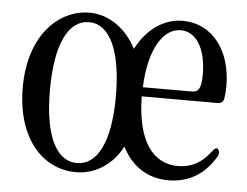

<svg xmlns="http://www.w3.org/2000/svg" viewBox="-43 -573 805 626"><g transform="rotate(5 359.5 -260.0)"><path d="M227 1C287 1 344 -33 377 -96C409 -32 463 1 529 1C599 1 650 -34 682 -90C688 -100 687 -108 682 -114C677 -120 670 -115 661 -103C634 -67 600 -48 556 -48C478 -48 421 -112 419 -264H667C679 -264 687 -270 688 -282C690 -293 691 -306 691 -322C691 -433 632 -521 530 -521C469 -521 413 -481 380 -416C346 -483 286 -521 227 -521C123 -521 30 -428 30 -260C30 -92 118 1 227 1ZM119 -259C119 -410 160 -490 227 -490C294 -490 335 -408 335 -257C335 -107 294 -29 227 -29C160 -29 119 -108 119 -259ZM420 -294C425 -421 471 -490 527 -490C579 -490 611 -435 611 -353C611 -310 604 -294 580 -294Z"/></g></svg>

Font: 寒蝉锦书宋 CompactLight
Style: Bold
Weight: 400
Width: 4
Designer: 寒蝉锦书宋{Warren} 思源宋体{Ryoko NISHIZUKA 西塚涼子 (kana & ideographs); Frank Grießhammer (Latin, Greek & Cyrillic); Wenlong ZHANG 
Foundry: Adobe & ChillType
Version: Version 2.000;Glyphs 3.1.1 (3135)